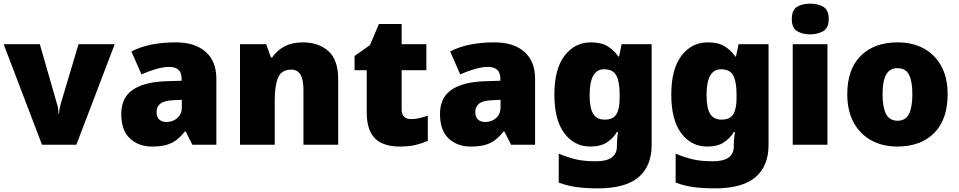

<svg xmlns="http://www.w3.org/2000/svg" viewBox="-20 -796 5275 1056"><path d="M211 0 0 -553H199L293 -226Q295 -222 298.5 -204Q302 -186 302 -170H305Q305 -187 308.5 -202Q312 -217 314 -225L412 -553H611L400 0Z M947 -563Q1052 -563 1111 -511Q1170 -459 1170 -363V0H1038L1001 -73H997Q974 -44 949.5 -25.5Q925 -7 893 1.5Q861 10 815 10Q743 10 695 -34Q647 -78 647 -169Q647 -258 708.5 -301Q770 -344 887 -349L979 -352V-360Q979 -397 961 -412.5Q943 -428 912 -428Q879 -428 839 -416.5Q799 -405 758 -387L703 -513Q751 -538 811.5 -550.5Q872 -563 947 -563ZM936 -245Q884 -243 862.5 -226.5Q841 -210 841 -180Q841 -152 856 -138.5Q871 -125 896 -125Q931 -125 955.5 -147Q980 -169 980 -204V-247Z M1646 -563Q1732 -563 1786 -515Q1840 -467 1840 -360V0H1649V-302Q1649 -357 1633 -385Q1617 -413 1582 -413Q1528 -413 1509.5 -369Q1491 -325 1491 -242V0H1300V-553H1444L1470 -480H1477Q1503 -519 1545.5 -541Q1588 -563 1646 -563Z M2241 -141Q2267 -141 2288.5 -146.5Q2310 -152 2333 -160V-21Q2302 -8 2267 1Q2232 10 2178 10Q2124 10 2083.5 -7Q2043 -24 2020 -65.5Q1997 -107 1997 -182V-410H1930V-488L2015 -548L2064 -664H2189V-553H2325V-410H2189V-195Q2189 -141 2241 -141Z M2700 -563Q2805 -563 2864 -511Q2923 -459 2923 -363V0H2791L2754 -73H2750Q2727 -44 2702.5 -25.5Q2678 -7 2646 1.5Q2614 10 2568 10Q2496 10 2448 -34Q2400 -78 2400 -169Q2400 -258 2461.5 -301Q2523 -344 2640 -349L2732 -352V-360Q2732 -397 2714 -412.5Q2696 -428 2665 -428Q2632 -428 2592 -416.5Q2552 -405 2511 -387L2456 -513Q2504 -538 2564.5 -550.5Q2625 -563 2700 -563ZM2689 -245Q2637 -243 2615.5 -226.5Q2594 -210 2594 -180Q2594 -152 2609 -138.5Q2624 -125 2649 -125Q2684 -125 2708.5 -147Q2733 -169 2733 -204V-247Z M3230 -563Q3288 -563 3323.5 -540.5Q3359 -518 3381 -485H3385L3399 -553H3564V1Q3564 118 3491.5 179Q3419 240 3269 240Q3202 240 3151 233Q3100 226 3053 208V49Q3103 70 3148 80.5Q3193 91 3258 91Q3373 91 3373 9V-1Q3373 -30 3379 -70H3373Q3354 -37 3319 -13.5Q3284 10 3227 10Q3139 10 3084 -63Q3029 -136 3029 -276Q3029 -416 3085 -489.5Q3141 -563 3230 -563ZM3302 -415Q3223 -415 3223 -273Q3223 -201 3243 -169.5Q3263 -138 3305 -138Q3352 -138 3370 -167.5Q3388 -197 3388 -256V-279Q3388 -344 3370.5 -379.5Q3353 -415 3302 -415Z M3873 -563Q3931 -563 3966.5 -540.5Q4002 -518 4024 -485H4028L4042 -553H4207V1Q4207 118 4134.5 179Q4062 240 3912 240Q3845 240 3794 233Q3743 226 3696 208V49Q3746 70 3791 80.5Q3836 91 3901 91Q4016 91 4016 9V-1Q4016 -30 4022 -70H4016Q3997 -37 3962 -13.5Q3927 10 3870 10Q3782 10 3727 -63Q3672 -136 3672 -276Q3672 -416 3728 -489.5Q3784 -563 3873 -563ZM3945 -415Q3866 -415 3866 -273Q3866 -201 3886 -169.5Q3906 -138 3948 -138Q3995 -138 4013 -167.5Q4031 -197 4031 -256V-279Q4031 -344 4013.5 -379.5Q3996 -415 3945 -415Z M4436 -776Q4477 -776 4507.5 -759Q4538 -742 4538 -691Q4538 -642 4507.5 -624.5Q4477 -607 4436 -607Q4394 -607 4364.5 -624.5Q4335 -642 4335 -691Q4335 -742 4364.5 -759Q4394 -776 4436 -776ZM4531 -553V0H4340V-553Z M5192 -278Q5192 -139 5118 -64.5Q5044 10 4915 10Q4835 10 4773 -23.5Q4711 -57 4675.5 -121.5Q4640 -186 4640 -278Q4640 -415 4714 -489Q4788 -563 4918 -563Q4998 -563 5059.5 -530Q5121 -497 5156.5 -433.5Q5192 -370 5192 -278ZM4834 -278Q4834 -207 4853 -169.5Q4872 -132 4917 -132Q4961 -132 4979.5 -169.5Q4998 -207 4998 -278Q4998 -349 4979.5 -385Q4961 -421 4916 -421Q4873 -421 4853.5 -385Q4834 -349 4834 -278Z"/></svg>

Font: Noto Sans Meetei Mayek Black
Style: Regular
Weight: 900
Designer: Monotype Design Team and Neelakash Kshetrimayum
Foundry: Monotype Imaging Inc.
Version: Version 2.002; ttfautohint (v1.8.4.7-5d5b)